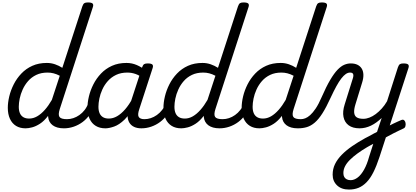

<svg xmlns="http://www.w3.org/2000/svg" viewBox="-20 -1035 3413 1574"><path d="M190 17Q144 17 111.5 -3Q79 -23 61.5 -61Q44 -99 44 -151Q44 -195 56 -245Q68 -295 92.5 -343.5Q117 -392 155 -432Q193 -472 245 -495.5Q297 -519 364 -519Q399 -519 431 -508Q463 -497 491 -479L655 -983Q662 -1003 671.5 -1009Q681 -1015 700 -1015Q731 -1015 739.5 -1005.5Q748 -996 741 -976L470 -141Q455 -94 468 -76Q481 -58 529 -58Q543 -58 548.5 -46.5Q554 -35 551.5 -20.5Q549 -6 537 5.5Q525 17 504 17Q474 17 451 10.5Q428 4 412 -8Q396 -20 386.5 -37Q377 -54 375 -75L374 -85Q342 -43 308 -21Q274 1 243.5 9Q213 17 190 17ZM219 -63Q253 -63 285 -81.5Q317 -100 347.5 -134.5Q378 -169 405 -216L470 -414Q443 -428 419 -434Q395 -440 370 -440Q317 -440 277.5 -421Q238 -402 210.5 -370.5Q183 -339 166 -301.5Q149 -264 141.5 -227Q134 -190 134 -160Q134 -128 143.5 -106.5Q153 -85 172 -74Q191 -63 219 -63Z M504 17Q490 17 484 5.5Q478 -6 481 -20.5Q484 -35 496 -46.5Q508 -58 529 -58Q555 -58 581 -66.5Q607 -75 631 -92Q655 -109 674 -133.5Q693 -158 704 -190Q709 -205 721 -205.5Q733 -206 742.5 -196.5Q752 -187 749 -173Q739 -130 715 -95Q691 -60 657.5 -35Q624 -10 584.5 3.5Q545 17 504 17Z M844 17Q798 17 765 -3Q732 -23 714.5 -61Q697 -99 697 -151Q697 -195 709 -245Q721 -295 745.5 -343.5Q770 -392 808 -432Q846 -472 898 -495.5Q950 -519 1017 -519Q1062 -519 1102 -501.5Q1142 -484 1174 -458L1162 -389Q1122 -418 1090 -429Q1058 -440 1024 -440Q971 -440 931.5 -421Q892 -402 864 -370.5Q836 -339 819 -301.5Q802 -264 794.5 -227Q787 -190 787 -160Q787 -128 796.5 -106.5Q806 -85 825 -74Q844 -63 872 -63Q907 -63 940.5 -82.5Q974 -102 1006 -139Q1038 -176 1065 -226L1082 -179Q1045 -97 1001 -54.5Q957 -12 915.5 2.5Q874 17 844 17ZM1139 17Q1104 17 1079 5Q1054 -7 1040.5 -29.5Q1027 -52 1026 -83Q1025 -114 1037 -153L1145 -483Q1152 -503 1161.5 -509Q1171 -515 1190 -515Q1221 -515 1229.5 -505.5Q1238 -496 1231 -476L1122 -141Q1106 -94 1117.5 -76Q1129 -58 1164 -58Q1178 -58 1183.5 -46.5Q1189 -35 1186.5 -20.5Q1184 -6 1172 5.5Q1160 17 1139 17Z M1139 17Q1125 17 1119 5.5Q1113 -6 1116 -20.5Q1119 -35 1131 -46.5Q1143 -58 1164 -58Q1190 -58 1216 -66.5Q1242 -75 1266 -92Q1290 -109 1309 -133.5Q1328 -158 1339 -190Q1344 -205 1356 -205.5Q1368 -206 1377.5 -196.5Q1387 -187 1384 -173Q1374 -130 1350 -95Q1326 -60 1292.5 -35Q1259 -10 1219.5 3.5Q1180 17 1139 17Z M1466 17Q1420 17 1387.5 -3Q1355 -23 1337.5 -61Q1320 -99 1320 -151Q1320 -195 1332 -245Q1344 -295 1368.5 -343.5Q1393 -392 1431 -432Q1469 -472 1521 -495.5Q1573 -519 1640 -519Q1675 -519 1707 -508Q1739 -497 1767 -479L1931 -983Q1938 -1003 1947.5 -1009Q1957 -1015 1976 -1015Q2007 -1015 2015.5 -1005.5Q2024 -996 2017 -976L1746 -141Q1731 -94 1744 -76Q1757 -58 1805 -58Q1819 -58 1824.5 -46.5Q1830 -35 1827.5 -20.5Q1825 -6 1813 5.5Q1801 17 1780 17Q1750 17 1727 10.5Q1704 4 1688 -8Q1672 -20 1662.5 -37Q1653 -54 1651 -75L1650 -85Q1618 -43 1584 -21Q1550 1 1519.5 9Q1489 17 1466 17ZM1495 -63Q1529 -63 1561 -81.5Q1593 -100 1623.5 -134.5Q1654 -169 1681 -216L1746 -414Q1719 -428 1695 -434Q1671 -440 1646 -440Q1593 -440 1553.5 -421Q1514 -402 1486.5 -370.5Q1459 -339 1442 -301.5Q1425 -264 1417.5 -227Q1410 -190 1410 -160Q1410 -128 1419.5 -106.5Q1429 -85 1448 -74Q1467 -63 1495 -63Z M1780 17Q1766 17 1760 5.5Q1754 -6 1757 -20.5Q1760 -35 1772 -46.5Q1784 -58 1805 -58Q1831 -58 1857 -66.5Q1883 -75 1907 -92Q1931 -109 1950 -133.5Q1969 -158 1980 -190Q1985 -205 1997 -205.5Q2009 -206 2018.5 -196.5Q2028 -187 2025 -173Q2015 -130 1991 -95Q1967 -60 1933.5 -35Q1900 -10 1860.5 3.5Q1821 17 1780 17Z M2107 17Q2061 17 2028.5 -3Q1996 -23 1978.5 -61Q1961 -99 1961 -151Q1961 -195 1973 -245Q1985 -295 2009.5 -343.5Q2034 -392 2072 -432Q2110 -472 2162 -495.5Q2214 -519 2281 -519Q2316 -519 2348 -508Q2380 -497 2408 -479L2572 -983Q2579 -1003 2588.5 -1009Q2598 -1015 2617 -1015Q2648 -1015 2656.5 -1005.5Q2665 -996 2658 -976L2387 -141Q2372 -94 2385 -76Q2398 -58 2446 -58Q2460 -58 2465.5 -46.5Q2471 -35 2468.5 -20.5Q2466 -6 2454 5.5Q2442 17 2421 17Q2391 17 2368 10.5Q2345 4 2329 -8Q2313 -20 2303.5 -37Q2294 -54 2292 -75L2291 -85Q2259 -43 2225 -21Q2191 1 2160.5 9Q2130 17 2107 17ZM2136 -63Q2170 -63 2202 -81.5Q2234 -100 2264.5 -134.5Q2295 -169 2322 -216L2387 -414Q2360 -428 2336 -434Q2312 -440 2287 -440Q2234 -440 2194.5 -421Q2155 -402 2127.5 -370.5Q2100 -339 2083 -301.5Q2066 -264 2058.5 -227Q2051 -190 2051 -160Q2051 -128 2060.5 -106.5Q2070 -85 2089 -74Q2108 -63 2136 -63Z M2423 17Q2414 17 2411.5 5.5Q2409 -6 2413 -20.5Q2417 -35 2426 -46.5Q2435 -58 2447 -58Q2463 -58 2482 -65Q2501 -72 2522.5 -91Q2544 -110 2568 -145.5Q2592 -181 2617 -239Q2655 -326 2687 -380Q2719 -434 2747.5 -463.5Q2776 -493 2802.5 -504Q2829 -515 2854 -515Q2865 -515 2868 -503.5Q2871 -492 2869.5 -477.5Q2868 -463 2862.5 -451.5Q2857 -440 2849 -440Q2832 -440 2814.5 -428Q2797 -416 2778 -391.5Q2759 -367 2737.5 -328Q2716 -289 2691 -235Q2655 -156 2623.5 -106.5Q2592 -57 2560.5 -30Q2529 -3 2495.5 7Q2462 17 2423 17Z M3129 19Q3147 8 3166 -2Q3185 -12 3203.5 -21Q3222 -30 3239 -37.5Q3256 -45 3270 -51Q3285 -57 3293.5 -49Q3302 -41 3304.5 -27.5Q3307 -14 3303.5 -0.5Q3300 13 3288 18Q3268 27 3247 37.5Q3226 48 3204.5 58.5Q3183 69 3162 81Q3141 93 3120 104ZM2841 519Q2779 519 2743 484.5Q2707 450 2707 397Q2707 350 2726.5 310Q2746 270 2782 233.5Q2818 197 2866.5 163.5Q2915 130 2973 98Q2990 90 3006 81Q3022 72 3038.5 63Q3055 54 3071 46L3109 -68Q3088 -48 3066 -32Q3044 -16 3021 -5Q2998 6 2974.5 11.5Q2951 17 2928 17Q2872 17 2838.5 -7.5Q2805 -32 2796 -76.5Q2787 -121 2806 -180L2872 -391Q2880 -415 2875 -427.5Q2870 -440 2851 -440Q2835 -440 2826.5 -451.5Q2818 -463 2818.5 -477.5Q2819 -492 2828 -503.5Q2837 -515 2856 -515Q2888 -515 2910.5 -504Q2933 -493 2945.5 -472.5Q2958 -452 2959 -423Q2960 -394 2949 -359L2894 -180Q2881 -138 2883.5 -111.5Q2886 -85 2904.5 -73Q2923 -61 2959 -61Q2983 -61 3009 -71Q3035 -81 3060.5 -100Q3086 -119 3110 -145.5Q3134 -172 3153 -205L3242 -483Q3249 -503 3258.5 -509Q3268 -515 3287 -515Q3318 -515 3326.5 -505.5Q3335 -496 3328 -476L3091 252Q3067 325 3041.5 376Q3016 427 2985.5 458.5Q2955 490 2919.5 504.5Q2884 519 2841 519ZM2854 442Q2884 442 2912.5 420Q2941 398 2965 355Q2989 312 3006 250L3040 144Q3030 149 3021.5 154Q3013 159 3005 163Q2997 167 2989 172Q2945 198 2909.5 224Q2874 250 2848 276Q2822 302 2808.5 328.5Q2795 355 2795 384Q2795 404 2802.5 416.5Q2810 429 2823.5 435.5Q2837 442 2854 442Z"/></svg>

Font: Playwrite RO
Style: Regular
Weight: 400
Designer: Veronika Burian, José Scaglione
Foundry: TypeTogether
Version: Version 1.002